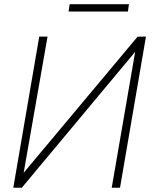

<svg xmlns="http://www.w3.org/2000/svg" viewBox="-20 -883 728 903"><path d="M91.3 -70.3 627 -710.4 666.5 -710.9 544.4 0H505.4L615.7 -639.2L82.5 0H42.5L164.6 -710.9H203.6ZM586.4 -863.3 581.5 -828.6H302.7L307.6 -863.3Z"/></svg>

Font: Roboto ExtraLight
Style: Italic
Weight: 250
Designer: Christian Robertson
Foundry: Google
Version: Version 3.009; 2024